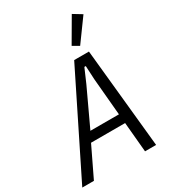

<svg xmlns="http://www.w3.org/2000/svg" viewBox="-256 -1060 1040 1171"><g transform="rotate(-30 264.0 -474.5)"><path d="M411 0 392 -210H152L51 0H-31L315 -698H419L489 0ZM363 -534 358 -631H348L306 -534L185 -275H386ZM390 -755 345 -781 443 -949 504 -912Z"/></g></svg>

Font: IBM Plex Sans Cond
Style: Italic
Weight: 400
Width: 3
Italic angle: -11°
Designer: Mike Abbink, Paul van der Laan, Pieter van Rosmalen
Foundry: Bold Monday
Version: Version 1.3